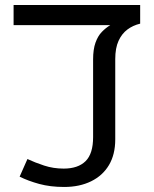

<svg xmlns="http://www.w3.org/2000/svg" viewBox="-20 -735 612 763"><path d="M235 8Q180 8 136 -4Q92 -16 58 -33L89 -103Q119 -89 155.5 -77Q192 -65 233 -65Q290 -65 320 -94.5Q350 -124 350 -190V-499Q350 -539 359.5 -565.5Q369 -592 384.5 -608Q400 -624 418 -635H34V-715H537V-641Q508 -634 486 -617.5Q464 -601 451 -572.5Q438 -544 438 -500V-181Q438 -121 413 -79Q388 -37 342 -14.5Q296 8 235 8Z"/></svg>

Font: utamil25
Style: Book
Weight: 400
Designer: Jelle Bosma - Monotype Design Team
Foundry: Monotype Imaging Inc.
Version: Version 2.003